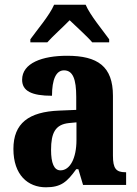

<svg xmlns="http://www.w3.org/2000/svg" viewBox="-20 -786 581 816"><path d="M109 -619V-606H181C203 -631 249 -672 276 -700C303 -674 355 -627 372 -606H444V-619C417 -657 363 -721 344 -766H210C191 -721 136 -657 109 -619ZM175 10C240 10 265 -13 304 -67H313L333 0H516V-54H513C473 -54 460 -70 460 -125V-379C460 -504 395 -549 265 -549C160 -549 74 -518 74 -447C74 -399 115 -379 201 -379C201 -448 218 -487 252 -487C290 -487 304 -449 304 -374V-319L232 -316C102 -311 37 -262 37 -153C37 -42 99 10 175 10ZM237 -62C209 -62 197 -94 197 -149C197 -221 215 -257 273 -263L305 -266V-191C305 -114 278 -62 237 -62Z"/></svg>

Font: Noto Serif Khmer Condensed ExtraBold
Style: Regular
Weight: 800
Width: 3
Designer: Danh Hong and the Monotype Design Team
Foundry: Monotype Imaging Inc.
Version: Version 2.004